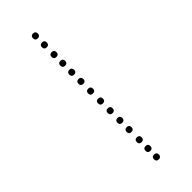

<svg xmlns="http://www.w3.org/2000/svg" viewBox="-184 -541 561 561"><g transform="rotate(-45 97.0 -260.0)"><path d="M96 -231Q86 -231 86 -241Q86 -251 96 -251Q106 -251 106 -241Q106 -231 96 -231ZM96 -191Q86 -191 86 -201Q86 -211 96 -211Q106 -211 106 -201Q106 -191 96 -191ZM96 -151Q86 -151 86 -161Q86 -171 96 -171Q106 -171 106 -161Q106 -151 96 -151ZM96 -113Q86 -113 86 -123Q86 -133 96 -133Q106 -133 106 -123Q106 -113 96 -113ZM96 -71Q86 -71 86 -81Q86 -91 96 -91Q106 -91 106 -81Q106 -71 96 -71ZM96 -35Q86 -35 86 -45Q86 -55 96 -55Q106 -55 106 -45Q106 -35 96 -35ZM96 0Q86 0 86 -10Q86 -20 96 -20Q106 -20 106 -10Q106 0 96 0ZM96 -500Q86 -500 86 -510Q86 -520 96 -520Q106 -520 106 -510Q106 -500 96 -500ZM96 -387Q86 -387 86 -397Q86 -407 96 -407Q106 -407 106 -397Q106 -387 96 -387ZM96 -350Q86 -350 86 -360Q86 -370 96 -370Q106 -370 106 -360Q106 -350 96 -350ZM96 -312Q86 -312 86 -322Q86 -332 96 -332Q106 -332 106 -322Q106 -312 96 -312ZM96 -272Q86 -272 86 -282Q86 -292 96 -292Q106 -292 106 -282Q106 -272 96 -272ZM96 -423Q86 -423 86 -433Q86 -443 96 -443Q106 -443 106 -433Q106 -423 96 -423ZM96 -463Q86 -463 86 -473Q86 -483 96 -483Q106 -483 106 -473Q106 -463 96 -463Z"/></g></svg>

Font: Raleway Dots 
Style: Regular
Weight: 400
Version: Version 1.000